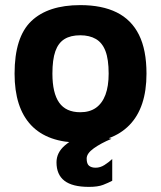

<svg xmlns="http://www.w3.org/2000/svg" viewBox="-20 -543 630 751"><path d="M294 15Q166 15 101.5 -53.5Q37 -122 37 -255Q37 -398 102.5 -460.5Q168 -523 294 -523Q379 -523 436.5 -494.5Q494 -466 523.5 -407Q553 -348 553 -255Q553 -122 486 -53.5Q419 15 294 15ZM294 -104Q331 -104 355.5 -121.5Q380 -139 392.5 -172.5Q405 -206 405 -255Q405 -311 392.5 -343.5Q380 -376 355 -390.5Q330 -405 294 -405Q256 -405 232 -390Q208 -375 196.5 -342.5Q185 -310 185 -255Q185 -179 211.5 -141.5Q238 -104 294 -104ZM328 188Q263 188 232 164Q201 140 201 92Q201 54 233.5 26Q266 -2 320 -23L416 0Q375 17 347 37Q319 57 319 77Q319 98 328.5 105.5Q338 113 354 113Q372 113 388.5 102.5Q405 92 419 79V164Q404 172 383.5 180Q363 188 328 188Z"/></svg>

Font: Maven Pro
Style: Bold
Weight: 700
Designer: Joe Prince
Foundry: Joe Prince
Version: Version 2.103